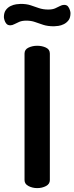

<svg xmlns="http://www.w3.org/2000/svg" viewBox="-66 -966 382 986"><path d="M125 0Q101 0 80.5 -10.5Q60 -21 60 -41V-691Q60 -712 80.5 -721.5Q101 -731 125 -731Q150 -731 170 -721.5Q190 -712 190 -691V-41Q190 -21 170 -10.5Q150 0 125 0ZM211 -831Q179 -831 156 -838.5Q133 -846 113.5 -853Q94 -860 69 -860Q48 -860 33.5 -854Q19 -848 8 -842Q-3 -836 -13 -836Q-26 -836 -33 -844Q-40 -852 -43 -862.5Q-46 -873 -46 -878Q-46 -901 -36 -914.5Q-26 -928 -11.5 -935Q3 -942 17.5 -944Q32 -946 40 -946Q70 -946 91 -939Q112 -932 133.5 -924.5Q155 -917 182 -917Q203 -917 217 -923Q231 -929 242 -935Q253 -941 263 -941Q277 -941 283.5 -932.5Q290 -924 293 -914Q296 -904 296 -899Q296 -875 286 -862Q276 -849 262 -842Q248 -835 233.5 -833Q219 -831 211 -831Z"/></svg>

Font: Dosis ExtraLight
Style: Bold
Weight: 700
Version: Version 3.001; ttfautohint (v1.8.2)